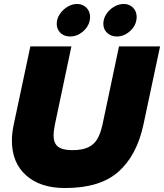

<svg xmlns="http://www.w3.org/2000/svg" viewBox="-20 -933 827 968"><path d="M266 -813Q266 -839 281.5 -862Q297 -885 320.5 -899Q344 -913 368 -913Q397 -913 415.5 -894.5Q434 -876 434 -848Q434 -808 403 -778.5Q372 -749 333 -749Q304 -749 285 -767Q266 -785 266 -813ZM501 -813Q501 -839 516 -862Q531 -885 555 -899Q579 -913 604 -913Q632 -913 650.5 -894.5Q669 -876 669 -848Q669 -808 638 -778.5Q607 -749 569 -749Q540 -749 520.5 -767Q501 -785 501 -813ZM40 -224Q40 -262 49 -304L133 -699H340L257 -306Q250 -269 250 -252Q250 -211 272.5 -193.5Q295 -176 344 -176Q394 -176 424 -190Q454 -204 470.5 -232Q487 -260 497 -306L580 -699H787L703 -304Q670 -150 577.5 -67.5Q485 15 308 15Q183 15 111.5 -49Q40 -113 40 -224Z"/></svg>

Font: Prompt ExtraBold
Style: Italic
Weight: 800
Italic angle: -12°
Designer: Katatrad Team
Foundry: CadsonDemak
Version: Version 1.001